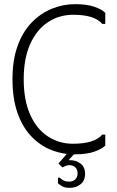

<svg xmlns="http://www.w3.org/2000/svg" viewBox="-20 -731 561 923"><path d="M40 -350Q40 -442 64.5 -510Q89 -578 132 -622.5Q175 -667 229 -689Q283 -711 341 -711Q397 -711 433.5 -698.5Q470 -686 486 -669V-616H472Q453 -638 418.5 -649Q384 -660 332 -660Q264 -660 210 -624Q156 -588 125 -519Q94 -450 94 -350Q94 -250 124.5 -181Q155 -112 209 -76Q263 -40 331 -40Q383 -40 418 -51Q453 -62 472 -84H486V-31Q470 -15 433.5 -2Q397 11 338 11Q337 11 335 11L310 39H317Q346 39 367.5 55.5Q389 72 389 104Q389 138 367 155Q345 172 316 172Q292 172 280 165Q268 158 259 151V123H267Q274 130 284.5 136Q295 142 314 142Q330 142 341.5 131.5Q353 121 353 102Q353 84 342 73.5Q331 63 314 63Q304 63 295.5 66.5Q287 70 280 74L261 55L301 9Q261 4 224 -11Q170 -33 128.5 -77.5Q87 -122 63.5 -190Q40 -258 40 -350Z"/></svg>

Font: Phudu Light Light
Style: Regular
Weight: 300
Version: Version 1.005;gftools[0.9.23]